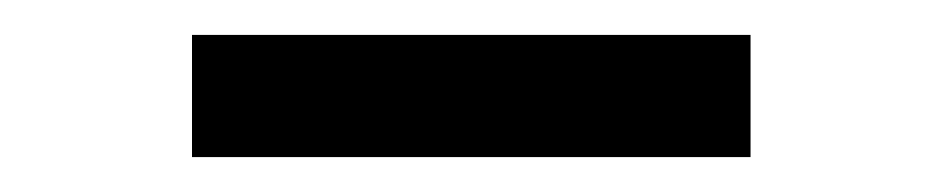

<svg xmlns="http://www.w3.org/2000/svg" viewBox="-20 -715 540 110"><path d="M90 -625V-695H410V-625Z"/></svg>

Font: Nunito Sans 12pt ExtraLight 9pt Medium
Style: Regular
Weight: 500
Version: Version 3.101;gftools[0.9.27]